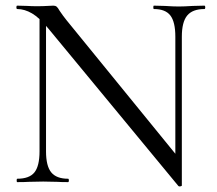

<svg xmlns="http://www.w3.org/2000/svg" viewBox="-20 -645 767 680"><path d="M120 -602 143 -600V-109Q143 -57 161.5 -34.5Q180 -12 221 -12Q224 -12 224 -6Q224 0 221 0Q196 0 183 -1L133 -2L82 -1Q68 0 41 0Q39 0 39 -6Q39 -12 41 -12Q84 -12 102 -34.5Q120 -57 120 -109ZM612 14 152 -543Q120 -582 93.5 -597.5Q67 -613 41 -613Q38 -613 38 -619Q38 -625 41 -625L78 -624Q90 -623 111 -623Q133 -623 147 -624Q161 -625 169 -625Q176 -625 180.5 -621.5Q185 -618 191 -607Q203 -589 216 -573L616 -82L624 12Q624 14 619 15Q614 16 612 14ZM624 12 601 -19V-515Q601 -567 583.5 -590Q566 -613 525 -613Q523 -613 523 -619Q523 -625 525 -625L564 -624Q594 -622 613 -622Q631 -622 663 -624L704 -625Q707 -625 707 -619Q707 -613 704 -613Q662 -613 643 -590Q624 -567 624 -515Z"/></svg>

Font: Cormorant SC
Style: Regular
Weight: 400
Designer: Christian Thalmann (Catharsis Fonts)
Foundry: Catharsis Fonts
Version: Version 4.000